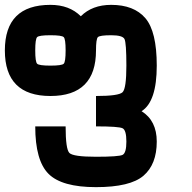

<svg xmlns="http://www.w3.org/2000/svg" viewBox="-20 -645 790 790"><path d="M437.5 -500Q390.6 -500 382.8 -492.2Q375 -484.4 375 -437.5Q375 -250 187.5 -250Q0 -250 0 -437.5Q0 -625 187.5 -625Q265.6 -625 312.5 -578.1Q359.4 -625 437.5 -625Q531.2 -625 578.1 -570.3Q625 -515.6 625 -375Q625 -226.6 562.5 -187.5Q625 -148.4 625 -62.5Q625 31.2 570.3 78.1Q515.6 125 375 125Q234.4 125 179.7 70.3Q125 15.6 125 -125H250Q250 -31.2 265.6 -15.6Q281.2 0 375 0Q468.8 0 484.4 -7.8Q500 -15.6 500 -62.5Q500 -109.4 484.4 -117.2Q468.8 -125 375 -125V-250Q468.8 -250 484.4 -265.6Q500 -281.2 500 -375Q500 -468.8 492.2 -484.4Q484.4 -500 437.5 -500ZM187.5 -375Q234.4 -375 242.2 -382.8Q250 -390.6 250 -437.5Q250 -484.4 242.2 -492.2Q234.4 -500 187.5 -500Q140.6 -500 132.8 -492.2Q125 -484.4 125 -437.5Q125 -390.6 132.8 -382.8Q140.6 -375 187.5 -375Z"/></svg>

Font: CraftyPE
Style: Regular
Weight: 400
Designer: Erek Butcher
Foundry: Haunted Coop
Version: Version 0.018;April 4, 2024;FontCreator 15.0.0.2962 64-bit